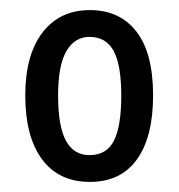

<svg xmlns="http://www.w3.org/2000/svg" viewBox="-20 -742 354 380"><path d="M283 -553Q283 -471 251 -426.5Q219 -382 158 -382Q96 -382 63 -427Q30 -472 30 -553Q30 -633 64 -677.5Q98 -722 158 -722Q217 -722 250 -679.5Q283 -637 283 -553ZM95 -553Q95 -492 110.5 -463.5Q126 -435 157 -435Q191 -435 205.5 -463.5Q220 -492 220 -553Q220 -613 205 -641Q190 -669 157 -669Q128 -669 111.5 -641Q95 -613 95 -553Z"/></svg>

Font: Noto Sans Bengali ExtraCondensed
Style: Regular
Weight: 400
Width: 2
Designer: Jelle Bosma - Monotype Design Team
Foundry: Monotype Imaging Inc.
Version: Version 2.003; ttfautohint (v1.8.4.7-5d5b)